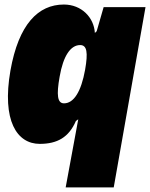

<svg xmlns="http://www.w3.org/2000/svg" viewBox="-20 -613 653 835"><path d="M265.6 202.1H474.6L612.8 -582H430.7L400.4 -477.1L392.6 -469.7C388.7 -537.1 334.5 -593.3 257.8 -593.3C146 -593.3 61 -507.3 25.4 -306.2C-12.7 -87.9 53.7 12.7 152.8 12.7C229 12.7 279.3 -15.6 310.1 -86.9L320.3 -94.2ZM258.3 -163.6C229.5 -163.6 225.1 -199.7 239.3 -279.3C254.9 -370.1 287.1 -417 328.6 -417C358.4 -417 363.3 -384.8 350.1 -309.6C333 -214.4 300.8 -163.6 258.3 -163.6Z"/></svg>

Font: Decalotype Black Italic
Style: Regular
Weight: 900
Italic angle: -10°
Designer: Alfredo Marco Pradil
Foundry: Alfredo Marco Pradil
Version: Version 1.0